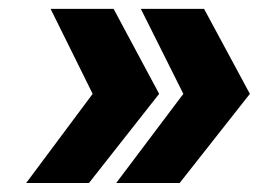

<svg xmlns="http://www.w3.org/2000/svg" viewBox="-20 -470 580 430"><path d="M93.3 -450.2H234.4L336.4 -259.8L179.2 -60.1H38.6L187.5 -259.8ZM295.4 -450.2H437L539.6 -259.8L382.3 -60.1H240.2L390.6 -259.8Z"/></svg>

Font: Fivo Sans
Style: Italic
Weight: 700
Designer: Alexander Slobzheninov
Foundry: Alexander Slobzheninov
Version: 1.0